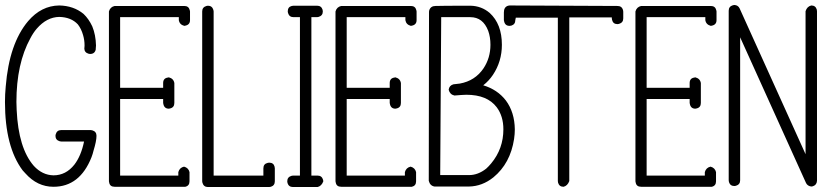

<svg xmlns="http://www.w3.org/2000/svg" viewBox="-20 -752 3354 772"><path d="M320 -569Q320 -563 319.5 -561Q319 -559 319 -558Q319 -541 336 -536Q340 -535 342 -535Q361 -535 365 -553Q365 -555 365 -556Q366 -562 366 -569Q365 -612 351 -646Q337 -676 316 -696Q276 -729 218 -730Q146 -729 93 -667Q17 -577 3 -404Q0 -373 0 -342Q0 -162 71 -67Q77 -61 82 -55Q130 -1 195 -1Q301 -1 348 -120Q353 -133 356 -146Q368 -185 368 -206Q368 -223 351 -228Q348 -229 345 -229H226Q209 -229 204 -212Q203 -209 203 -206Q203 -189 220 -184Q223 -183 226 -183H318Q306 -125 279 -90Q245 -47 195 -47Q150 -48 116 -85Q54 -156 47 -310Q46 -326 46 -342Q46 -496 102 -598Q114 -621 128 -637Q168 -683 218 -684Q266 -683 293 -654Q307 -636 314 -611Q320 -591 320 -569Z M441 -728H721Q739 -728 743 -711Q744 -708 744 -706V-671Q744 -653 726 -649Q723 -648 721 -648Q702 -653 699 -671V-683H463V-399H636V-418Q636 -437 654 -440Q657 -441 659 -441Q678 -436 681 -418V-338Q681 -320 664 -316Q661 -316 659 -315Q641 -315 637 -333Q636 -336 636 -338V-354H463V-46H697V-60Q702 -78 720 -82Q738 -77 742 -60V-23Q742 -5 725 -1Q722 -1 720 -1H441Q422 -1 419 -18Q418 -21 418 -23V-706Q423 -724 441 -728Z M816 -729Q833 -729 838 -712Q839 -709 839 -706V-46H1039V-75Q1039 -93 1056 -97Q1060 -98 1062 -98Q1080 -98 1084 -82Q1085 -78 1085 -75V-23Q1085 -6 1069 -1Q1065 0 1062 0H816Q799 0 794 -17Q793 -20 793 -23V-706Q793 -723 810 -728Q813 -729 816 -729Z M1160 -729H1255Q1272 -729 1277 -713Q1278 -709 1278 -706Q1278 -689 1261 -684Q1258 -683 1255 -683H1232V-46H1257Q1274 -46 1279 -29Q1280 -25 1280 -23Q1273 -4 1257 0H1158Q1141 0 1136 -16Q1135 -20 1135 -23Q1135 -40 1152 -45Q1155 -45 1158 -46H1186V-683H1160Q1143 -683 1138 -700Q1137 -704 1137 -706Q1137 -724 1153 -728Q1157 -729 1160 -729Z M1352 -728H1632Q1650 -728 1654 -711Q1655 -708 1655 -706V-671Q1655 -653 1637 -649Q1634 -648 1632 -648Q1613 -653 1610 -671V-683H1374V-399H1547V-418Q1547 -437 1565 -440Q1568 -441 1570 -441Q1589 -436 1592 -418V-338Q1592 -320 1575 -316Q1572 -316 1570 -315Q1552 -315 1548 -333Q1547 -336 1547 -338V-354H1374V-46H1608V-60Q1613 -78 1631 -82Q1649 -77 1653 -60V-23Q1653 -5 1636 -1Q1633 -1 1631 -1H1352Q1333 -1 1330 -18Q1329 -21 1329 -23V-706Q1334 -724 1352 -728Z M1727 -2H1866Q1919 -3 1964 -39Q2032 -95 2047 -193Q2050 -213 2050 -232Q2049 -301 2014 -348Q1980 -392 1923 -409Q1946 -427 1962 -451Q1998 -505 1998 -572Q1998 -655 1949 -700Q1916 -728 1872 -729Q1752 -729 1731 -728Q1712 -728 1706 -711Q1706 -708 1705 -705L1704 -25Q1709 -5 1727 -2ZM1754 -683Q1758 -683 1871 -683Q1922 -683 1943 -628Q1952 -603 1952 -572Q1952 -519 1924 -477Q1890 -427 1829 -416Q1816 -415 1803 -413Q1786 -408 1784 -391Q1789 -372 1807 -368H1808Q1822 -369 1834 -370Q1845 -371 1855 -371Q1939 -371 1977 -321Q2004 -285 2004 -232Q2004 -154 1955 -95Q1945 -83 1935 -74Q1902 -48 1866 -48H1865H1864H1863H1862H1861H1860H1859H1858H1857H1856H1855H1854H1853H1852H1851H1850H1849H1848H1847H1846H1845H1844H1843H1842H1841H1840H1839H1838H1837H1836H1835H1834H1833H1832H1831H1830H1829H1828H1827H1826H1825H1824H1823H1822H1821H1820H1819H1818H1817H1816H1815H1814H1813H1812H1811H1810H1808H1807H1806H1805H1804H1803H1802H1801H1800H1799H1798H1797H1796H1795H1794H1793H1792H1791H1790H1789H1788H1787H1786H1785H1784H1783H1782H1781H1780H1779H1778H1777H1776H1775H1774H1773H1772H1771H1770H1769H1768H1767H1766H1765H1764H1763H1762H1761H1760H1750Z M2463 -728Q2480 -728 2485 -712Q2486 -708 2486 -705V-678Q2486 -661 2469 -656Q2465 -655 2463 -655Q2445 -655 2441 -672Q2440 -675 2440 -678V-682H2269V-24Q2262 -5 2246 -1Q2229 -1 2224 -17Q2223 -21 2223 -24V-681H2054Q2052 -672 2052 -671Q2052 -654 2036 -649Q2032 -649 2029 -648Q2011 -648 2007 -666Q2007 -669 2006 -670Q2006 -702 2006 -702Q2006 -724 2023 -729Q2026 -729 2029 -730Z M2558 -728H2838Q2856 -728 2860 -711Q2861 -708 2861 -706V-671Q2861 -653 2843 -649Q2840 -648 2838 -648Q2819 -653 2816 -671V-683H2580V-399H2753V-418Q2753 -437 2771 -440Q2774 -441 2776 -441Q2795 -436 2798 -418V-338Q2798 -320 2781 -316Q2778 -316 2776 -315Q2758 -315 2754 -333Q2753 -336 2753 -338V-354H2580V-46H2814V-60Q2819 -78 2837 -82Q2855 -77 2859 -60V-23Q2859 -5 2842 -1Q2839 -1 2837 -1H2558Q2539 -1 2536 -18Q2535 -21 2535 -23V-706Q2540 -724 2558 -728Z M2933 -732Q2948 -731 2954 -718L3219 -132V-707Q3225 -726 3242 -730Q3259 -730 3264 -714Q3264 -710 3265 -707V-25Q3264 -8 3248 -3Q3244 -2 3242 -2Q3227 -4 3221 -16L2956 -602V-27Q2956 -10 2939 -5Q2936 -4 2933 -4Q2916 -4 2911 -20Q2910 -24 2910 -27V-709Q2910 -726 2927 -731Q2930 -732 2933 -732Z"/></svg>

Font: Santa Chrismast Display
Style: Regular
Weight: 400
Designer: MUHAMMAD YONI
Version: Version 001.000